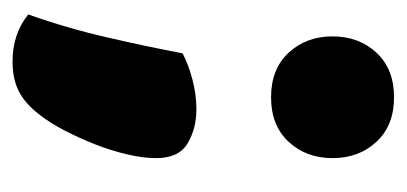

<svg xmlns="http://www.w3.org/2000/svg" viewBox="-191 -342 648 306"><g transform="rotate(90 133.0 -189.0)"><path d="M38 -395Q38 -437 64 -465Q90 -493 135 -493Q180 -493 206 -465Q232 -437 232 -395Q232 -353 206 -325Q180 -297 135 -297Q90 -297 64 -325Q38 -353 38 -395ZM162 73Q145 95 125.5 105Q106 115 78 115Q34 115 3 90Q25 28 40 -37.5Q55 -103 65 -156Q82 -165 106 -171.5Q130 -178 154 -178Q185 -178 208.5 -164Q232 -150 232 -114Q232 -93 226 -67.5Q220 -42 210 -16.5Q200 9 187.5 33Q175 57 162 73Z"/></g></svg>

Font: Baloo Thambi 2 ExtraBold
Style: Regular
Weight: 800
Designer: Aadarsh Rajan and Ek Type
Foundry: Ek Type
Version: Version 1.640;hotconv 1.0.111;makeotfexe 2.5.65597; ttfautoh